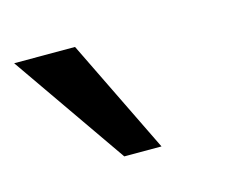

<svg xmlns="http://www.w3.org/2000/svg" viewBox="-69 -818 414 329"><g transform="rotate(-15 138.0 -653.5)"><path d="M117 -552 -24 -755H84L183 -552Z"/></g></svg>

Font: wassup Sans
Style: Medium
Weight: 600
Version: Version 2.001